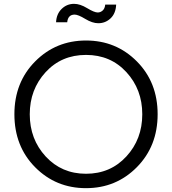

<svg xmlns="http://www.w3.org/2000/svg" viewBox="-20 -968 896 1000"><path d="M492 -847Q461 -847 424 -869.5Q387 -892 369 -892Q334 -892 330 -852H272Q274 -895 301 -921.5Q328 -948 366 -948Q397 -948 434 -925.5Q471 -903 489 -903Q503 -903 514.5 -913Q526 -923 528 -944H585Q583 -898 556 -872.5Q529 -847 492 -847ZM55 -373Q55 -539 163 -648Q271 -757 428 -757Q585 -757 693 -648Q801 -539 801 -373Q801 -207 693 -97.5Q585 12 428 12Q271 12 163 -97Q55 -206 55 -373ZM721 -373Q721 -502 638.5 -592Q556 -682 428 -682Q300 -682 217.5 -592Q135 -502 135 -373Q135 -243 218 -153Q301 -63 428 -63Q555 -63 638 -153Q721 -243 721 -373Z"/></svg>

Font: Plus Jakarta Display Light
Style: Regular
Weight: 300
Designer: Gumpita Rahayu
Foundry: Tokotype Studio
Version: Version 1.000;hotconv 1.0.109;makeotfexe 2.5.65596